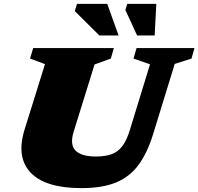

<svg xmlns="http://www.w3.org/2000/svg" viewBox="-20 -955 1022 990"><path d="M360.5 -278Q339 -210 369 -179Q399 -148 474.5 -148Q523 -148 555.8 -160Q588.5 -172 611.2 -202.2Q634 -232.5 650.5 -287.5L753.5 -623.5L668.5 -653L684 -707H982.5L967.5 -653L881 -625.5L770 -265Q739.5 -165.5 693.5 -103.8Q647.5 -42 576.8 -13.5Q506 15 400 15Q214 15 138 -65Q62 -145 107.5 -289.5L212 -624.5L135 -653L151 -707H567L551.5 -653L467.5 -622.5ZM591.5 -772H492.5L365.5 -898L377 -935H533ZM777.5 -772H687L626.5 -903.5L636 -935H786Z"/></svg>

Font: Newsreader 6pt ExtraBold
Style: Italic
Weight: 800
Italic angle: -17°
Designer: Hugues Gentile
Foundry: Production Type
Version: Version 1.003; ttfautohint (v1.8.3)